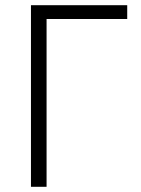

<svg xmlns="http://www.w3.org/2000/svg" viewBox="-20 -718 542 738"><path d="M99 0V-698H469V-645H159V0Z"/></svg>

Font: IBM Plex Sans Light
Style: Regular
Weight: 300
Designer: Mike Abbink, Paul van der Laan, Pieter van Rosmalen
Foundry: Bold Monday
Version: Version 3.0